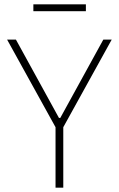

<svg xmlns="http://www.w3.org/2000/svg" viewBox="-20 -872 553 892"><path d="M238 0V-281L13 -688H54L254 -324H260L460 -688H499L274 -281V0ZM135 -820V-852H379V-820Z"/></svg>

Font: Saira Semi Condensed Thin
Style: Regular
Weight: 100
Width: 4
Designer: Hector Gatti with collaboration of the Omnibus-Type team
Foundry: Omnibus-Type
Version: Version 1.001; ttfautohint (v1.8)